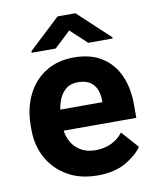

<svg xmlns="http://www.w3.org/2000/svg" viewBox="-84 -799 708 874"><g transform="rotate(-10 270.5 -362.5)"><path d="M297.9 9.8Q215.8 9.8 157 -24.9Q98.1 -59.6 66.9 -117.4Q35.6 -175.3 35.6 -246.1V-265.1Q35.6 -344.7 65.7 -406.5Q95.7 -468.3 151.1 -503.2Q206.5 -538.1 282.2 -538.1Q358.9 -538.1 410.6 -505.6Q462.4 -473.1 488.8 -414.8Q515.1 -356.4 515.1 -278.3V-217.8H96.7V-314.9H375.5V-326.2Q375 -354 365.2 -376.2Q355.5 -398.4 335 -411.1Q314.5 -423.8 281.2 -423.8Q244.6 -423.8 221.7 -403.1Q198.7 -382.3 188 -346.7Q177.2 -311 177.2 -265.1V-246.1Q177.2 -204.6 192.6 -172.9Q208 -141.1 237.3 -123Q266.6 -105 307.1 -105Q345.7 -105 378.4 -119.4Q411.1 -133.8 434.6 -164.1L503.9 -85.9Q479 -49.8 427.5 -20Q376 9.8 297.9 9.8ZM471.7 -598.1V-592.3H358.9L283.2 -662.6L208.5 -592.3H97.7V-599.6L242.2 -734.9H324.7Z"/></g></svg>

Font: Heebo
Style: Bold
Weight: 700
Designer: Oded Ezer
Foundry: Ezer Type House
Version: Version 3.100